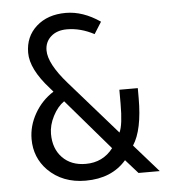

<svg xmlns="http://www.w3.org/2000/svg" viewBox="-49 -690 659 747"><g transform="rotate(-5 280.5 -316.5)"><path d="M417 -329H489V-290Q489 -166 451 -108L546 0H463L415 -54Q358 12 256 12Q166 12 109 -45Q60 -95 60 -167Q60 -219 87.5 -267Q115 -315 161 -344L148 -359Q76 -439 76 -503Q76 -566 120 -605.5Q164 -645 235 -645Q302 -645 369 -599L340 -553Q287 -581 234 -581Q195 -581 171.5 -560Q148 -539 148 -506Q148 -454 219 -373L403 -163Q417 -192 417 -275ZM199 -303Q173 -285 155 -250Q137 -215 137 -181Q137 -123 171 -88Q205 -53 262 -53Q329 -53 369 -105Z"/></g></svg>

Font: Tajawal
Style: Regular
Weight: 400
Designer: Boutros Fonts
Foundry: Created by Boutros International 2017
Version: Version 1.700